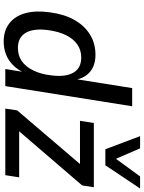

<svg xmlns="http://www.w3.org/2000/svg" viewBox="114 -904 798 1067"><g transform="rotate(90 513.5 -370.0)"><path d="M210 9Q149 9 108.5 -23Q68 -55 52.5 -112.5Q37 -170 48 -247Q58 -326 89.5 -382.5Q121 -439 170.5 -470Q220 -501 284 -501Q341 -501 377 -472Q413 -443 423 -390H419L469 -705H570L458 0H363L380 -105H384Q367 -68 340.5 -42Q314 -16 281 -3.5Q248 9 210 9ZM246 -70Q288 -70 319 -91.5Q350 -113 370.5 -154.5Q391 -196 398 -252Q409 -334 383.5 -378Q358 -422 299 -422Q258 -422 226.5 -400Q195 -378 175 -337.5Q155 -297 147 -239Q136 -158 161.5 -114Q187 -70 246 -70ZM583 0 593 -66 914 -442 912 -415H651L663 -492H1020L1010 -427L686 -50L688 -77H965L953 0ZM809 -556 736 -749H804L862 -615L960 -749H1027L898 -556Z"/></g></svg>

Font: Nunito Sans 10pt SemiCondensed SemiBold
Style: Italic
Weight: 600
Width: 4
Italic angle: -9°
Designer: Vernon Adams
Foundry: Vernon Adams
Version: Version 3.101;gftools[0.9.27]